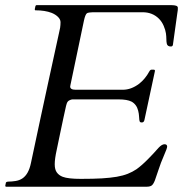

<svg xmlns="http://www.w3.org/2000/svg" viewBox="-20 -708 704 728"><path d="M613.8 -151.9Q613.8 -146 601.6 -118.2Q589.4 -90.3 581.1 -64.5Q572.8 -38.6 567.4 -24.4Q562 -10.3 555.7 -5.1Q549.3 0 535.6 0H3.4Q0 0 0 -3.9L2.4 -15.6Q4.4 -19.5 14.4 -19.5Q24.4 -19.5 38.8 -21.7Q53.2 -23.9 64.5 -31.2Q88.4 -46.9 97.2 -89.4Q118.2 -187.5 134 -262Q149.9 -336.4 161.9 -391.1Q173.8 -445.8 181.9 -482.9Q189.9 -520 195.3 -544.4Q200.7 -568.8 203.6 -582.3Q206.5 -595.7 208 -603Q209.5 -613.3 209.5 -623.8Q209.5 -634.3 200 -643.8Q190.4 -653.3 175.8 -659.2Q150.4 -668.9 114.7 -668.9Q111.8 -668.9 111.8 -672.9L114.3 -684.6Q115.2 -688.5 119.1 -688.5H629.9Q641.1 -688.5 647.7 -686.3Q654.3 -684.1 654.3 -678.5Q654.3 -672.9 654.1 -669.9Q653.8 -667 651.9 -654.8Q649.9 -641.6 635.7 -538.6Q634.8 -531.7 627.9 -531.7Q614.3 -531.7 612.3 -543Q610.8 -550.3 610.8 -559.8Q610.8 -569.3 609.1 -581.8Q607.4 -594.2 600.6 -610.1Q593.8 -626 582.5 -637.2Q558.1 -661.6 520.5 -661.6H341.3Q314.5 -661.6 309.6 -657.7Q303.2 -652.8 298.3 -629.9L247.1 -385.7Q246.1 -381.8 246.1 -379.9Q246.1 -367.7 266.6 -367.7H445.8Q477.5 -367.7 507.8 -390.6Q530.8 -408.7 546.4 -437.5Q549.8 -443.8 554.7 -443.8H563Q567.4 -443.8 567.4 -440.4Q567.4 -437 567.1 -437Q566.9 -437 566.9 -436L527.8 -253.9Q525.9 -243.7 518.1 -243.7Q512.7 -243.7 511 -245.4Q509.3 -247.1 508.3 -253.4Q507.3 -259.8 507.1 -268.1Q506.8 -276.4 503.9 -288.3Q501 -300.3 494.4 -309.1Q487.8 -317.9 478.5 -322.8Q461.9 -331.1 430.7 -331.1H254.4Q250.5 -331.1 243.2 -327.6Q235.8 -324.2 232.9 -314.9Q230 -305.7 228.3 -296.6Q226.6 -287.6 220.7 -262.2Q214.8 -236.8 207.5 -199.7Q200.2 -162.6 194.8 -138.7Q187.5 -105.5 187.5 -85.2Q187.5 -64.9 195.6 -54Q203.6 -43 217.8 -37.6Q238.3 -29.8 286.6 -29.8Q335 -29.8 366.9 -31.7Q398.9 -33.7 422.9 -37.8Q446.8 -42 464.6 -49.1Q482.4 -56.2 497.6 -66.4Q518.1 -81.1 541.5 -105Q564.9 -128.9 570.3 -135.5Q575.7 -142.1 581.1 -147.5Q593.8 -161.1 603.8 -161.1Q613.8 -161.1 613.8 -151.9Z"/></svg>

Font: Cardo-Italic
Style: Italic
Weight: 400
Italic angle: -12°
Designer: David J. Perry
Foundry: David J. Perry
Version: Version 0.991